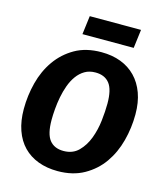

<svg xmlns="http://www.w3.org/2000/svg" viewBox="-131 -992 950 1107"><g transform="rotate(15 344.5 -438.5)"><path d="M667 -415Q667 -334 646.5 -256.5Q626 -179 583.5 -118.5Q541 -58 474.5 -20.5Q408 17 317 17Q253 17 201 -2.5Q149 -22 112.5 -59.5Q76 -97 56.5 -152.5Q37 -208 37 -279Q37 -359 57 -436.5Q77 -514 120 -575Q163 -636 228.5 -673.5Q294 -711 386 -711Q450 -711 501.5 -691.5Q553 -672 590 -634Q627 -596 647 -541Q667 -486 667 -415ZM320 -104Q375 -104 409.5 -138.5Q444 -173 463 -223.5Q482 -274 488.5 -331Q495 -388 495 -433Q495 -517 466.5 -553Q438 -589 383 -589Q346 -589 319 -573Q292 -557 272.5 -530Q253 -503 240.5 -468.5Q228 -434 221 -397.5Q214 -361 211 -325Q208 -289 208 -260Q208 -176 236.5 -140Q265 -104 320 -104ZM558 -783H252L266 -894H572Z"/></g></svg>

Font: Qjlgwqiwhsfqbnnlvksmvfsycuq
Style: Regular
Weight: 700
Italic angle: -8°
Designer: Carrois Corporate & Edenspiekermann
Foundry: Carrois Corporate GbR & Edenspiekermann AG
Version: Version 2.001